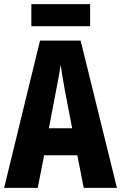

<svg xmlns="http://www.w3.org/2000/svg" viewBox="-20 -977 587 931"><path d="M417 -957H132V-850H417ZM386 -66H547L371 -780H174L0 -66H163L194 -224H355ZM295 -536 330 -355H217L252 -538C260 -579 270 -630 274 -664C280 -626 285 -588 295 -536Z"/></svg>

Font: Noto Sans Malayalam UI ExtraCondensed ExtraBold
Style: Regular
Weight: 800
Width: 2
Designer: Jelle Bosma - Monotype Design Team
Foundry: Monotype Imaging Inc.
Version: Version 2.104